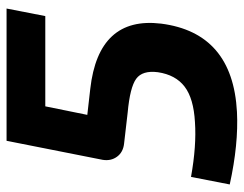

<svg xmlns="http://www.w3.org/2000/svg" viewBox="-99 -631 743 585"><g transform="rotate(-90 272.5 -338.5)"><path d="M516 -572H241L215 -444L294 -435Q516 -410 493 -219Q465 -1 224 12Q126 17 3 -10L26 -128Q121 -111 193 -116Q265 -120 301 -147.5Q337 -175 345 -229Q351 -276 325 -295Q299 -314 222 -321L127 -332Q101 -335 87.5 -353.5Q74 -372 78 -397L136 -690H539Z"/></g></svg>

Font: Exo 2.0
Style: Bold Italic
Weight: 700
Italic angle: -8°
Designer: Natanael Gama
Version: Version 1.001;PS 001.001;hotconv 1.0.70;makeotf.lib2.5.58329